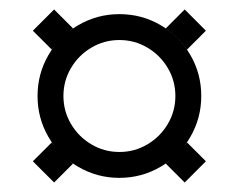

<svg xmlns="http://www.w3.org/2000/svg" viewBox="-20 -513 500 402"><path d="M132.8 -170.4 93.3 -130.9 48.8 -175.3 88.4 -214.8Q106.9 -189 132.8 -170.4ZM93.3 -493.2 132.8 -453.6Q106.9 -435.1 88.4 -409.2L48.8 -448.7ZM230 -483.4Q276.9 -483.4 316.2 -460.4Q355.5 -437.5 378.4 -398.2Q401.4 -358.9 401.4 -312Q401.4 -265.6 378.4 -226.1Q355.5 -186.5 315.9 -163.6Q276.4 -140.6 230 -140.6Q183.6 -140.6 144 -163.6Q104.5 -186.5 81.5 -226.1Q58.6 -265.6 58.6 -312Q58.6 -358.4 81.5 -397.9Q104.5 -437.5 144 -460.4Q183.6 -483.4 230 -483.4ZM230 -194.8Q261.7 -194.8 288.6 -210.7Q315.4 -226.6 331.3 -253.4Q347.2 -280.3 347.2 -312Q347.2 -343.8 331.3 -370.6Q315.4 -397.5 288.6 -413.3Q261.7 -429.2 230 -429.2Q198.2 -429.2 171.4 -413.3Q144.5 -397.5 128.7 -370.6Q112.8 -343.8 112.8 -312Q112.8 -280.3 128.7 -253.4Q144.5 -226.6 171.4 -210.7Q198.2 -194.8 230 -194.8ZM371.6 -214.8 411.1 -175.3 366.7 -130.9 327.1 -170.4Q353 -189 371.6 -214.8ZM366.7 -493.2 411.1 -448.7 371.6 -409.2Q353.5 -435.5 327.1 -453.6Z"/></svg>

Font: Wand UI Pro
Style: Regular
Weight: 400
Designer: Andreas Faust
Version: Version 1.003;FEAKit 1.0